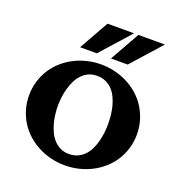

<svg xmlns="http://www.w3.org/2000/svg" viewBox="-143 -920 986 1053"><g transform="rotate(20 350.0 -393.5)"><path d="M664.6 -283.2Q664.6 -239.3 652.8 -200.7Q641.1 -162.1 620.4 -129.4Q599.6 -96.7 570.3 -70.6Q541 -44.4 506.1 -26.4Q471.2 -8.3 431.4 1.5Q391.6 11.2 349.6 11.2Q307.6 11.2 268.1 1.5Q228.5 -8.3 193.6 -26.4Q158.7 -44.4 129.4 -70.6Q100.1 -96.7 79.3 -129.4Q58.6 -162.1 46.9 -200.9Q35.2 -239.7 35.2 -283.2Q35.2 -326.7 46.9 -365.5Q58.6 -404.3 79.3 -437Q100.1 -469.7 129.4 -495.8Q158.7 -522 193.6 -540Q228.5 -558.1 268.1 -567.9Q307.6 -577.6 349.6 -577.6Q391.6 -577.6 431.4 -567.9Q471.2 -558.1 506.1 -540Q541 -522 570.3 -495.8Q599.6 -469.7 620.4 -437Q641.1 -404.3 652.8 -365.5Q664.6 -326.7 664.6 -283.2ZM496.6 -283.2Q496.6 -306.6 493.9 -332.8Q491.2 -358.9 484.9 -384Q478.5 -409.2 467.5 -432.4Q456.5 -455.6 440.4 -472.9Q424.3 -490.2 401.9 -500.7Q379.4 -511.2 349.6 -511.2Q321.3 -511.2 299.3 -500.5Q277.3 -489.7 261 -471.9Q244.6 -454.1 233.6 -430.7Q222.7 -407.2 215.8 -382.1Q209 -356.9 206.1 -331.3Q203.1 -305.7 203.1 -283.2Q203.1 -260.7 206.1 -235.1Q209 -209.5 215.8 -184.1Q222.7 -158.7 233.6 -135.5Q244.6 -112.3 261 -94.5Q277.3 -76.7 299.3 -65.9Q321.3 -55.2 349.6 -55.2Q378.9 -55.2 401.4 -65.7Q423.8 -76.2 440.2 -93.8Q456.5 -111.3 467.3 -134.3Q478 -157.2 484.6 -182.6Q491.2 -208 493.9 -233.9Q496.6 -259.8 496.6 -283.2ZM640.1 -799.3 485.8 -626.5H388.2L485.4 -799.3ZM460 -799.3 305.7 -626.5H208L305.2 -799.3Z"/></g></svg>

Font: Aclonica
Style: Regular
Weight: 400
Designer: Astigmatic (AOETI)
Foundry: Astigmatic (AOETI)
Version: Version 1.000